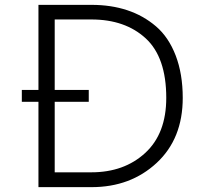

<svg xmlns="http://www.w3.org/2000/svg" viewBox="-20 -770 825 790"><path d="M356.9 -750Q437 -750 503.4 -728Q569.8 -706.1 621.8 -661.6Q673.8 -617.2 702.9 -541.5Q731.9 -465.8 731.9 -367.2Q731.9 -199.2 624.5 -99.6Q517.1 0 356.9 0H138.2V-351.1H69.8V-399.9H138.2V-750ZM356 -61Q490.7 -61 577.4 -140.6Q664.1 -220.2 664.1 -367.2Q664.1 -534.2 579.6 -612.1Q495.1 -689.9 356 -689.9H205.1V-399.9H345.2V-351.1H205.1V-61Z"/></svg>

Font: Oakes Grotesk
Style: Light
Weight: 300
Designer: Samuel Oakes
Foundry: Samuel Oakes
Version: Version 1.0 | wf-rip DC20170320